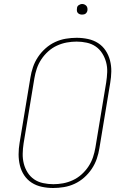

<svg xmlns="http://www.w3.org/2000/svg" viewBox="-20 -932 640 960"><path d="M246 8Q217 8 189 2Q161 -4 138.5 -18.5Q116 -33 101 -55.5Q86 -78 79.5 -105Q73 -132 73 -160.5Q73 -189 78 -218L132 -544Q136 -570 145 -596.5Q154 -623 170 -647Q186 -671 208 -690.5Q230 -710 256 -722Q282 -734 309.5 -738.5Q337 -743 363 -743Q392 -743 420 -737Q448 -731 470.5 -716.5Q493 -702 508 -679.5Q523 -657 530 -630Q537 -603 536.5 -574.5Q536 -546 531 -517L477 -191Q473 -165 464 -138.5Q455 -112 439 -88Q423 -64 401 -44.5Q379 -25 353 -13Q327 -1 299.5 3.5Q272 8 246 8ZM247 -11Q271 -11 295.5 -15.5Q320 -20 344 -31Q368 -42 388 -60Q408 -78 422.5 -100Q437 -122 445 -146Q453 -170 457 -194L511 -520Q515 -546 516 -571.5Q517 -597 510.5 -621Q504 -645 491 -665.5Q478 -686 458.5 -699.5Q439 -713 414 -718.5Q389 -724 363 -724Q339 -724 314 -719.5Q289 -715 265 -704Q241 -693 221 -675Q201 -657 186.5 -635Q172 -613 164 -589Q156 -565 152 -541L98 -215Q94 -189 93.5 -163.5Q93 -138 99 -114Q105 -90 118 -69.5Q131 -49 150.5 -35.5Q170 -22 195.5 -16.5Q221 -11 247 -11ZM390 -859Q384 -859 378.5 -861Q373 -863 369 -867.5Q365 -872 364.5 -878.5Q364 -885 365 -891Q365 -896 367.5 -900Q370 -904 374 -906.5Q378 -909 382 -910.5Q386 -912 391 -912Q397 -912 402.5 -909.5Q408 -907 412 -902.5Q416 -898 417 -891.5Q418 -885 417 -879Q416 -874 413.5 -870Q411 -866 407.5 -863.5Q404 -861 399.5 -860Q395 -859 390 -859Z"/></svg>

Font: Iosevka HT Thin Extended
Style: Italic
Weight: 100
Width: 7
Italic angle: -9°
Monospace: yes
Designer: Belleve Invis
Foundry: Belleve Invis
Version: Version 32.3.0; ttfautohint (v1.8.4)